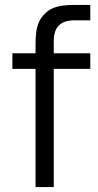

<svg xmlns="http://www.w3.org/2000/svg" viewBox="-20 -755 394 775"><path d="M123.5 0V-580Q123.5 -601 125.8 -621.5Q128 -642 135 -660.8Q142 -679.5 157 -695.5Q173.5 -713.5 193 -721.8Q212.5 -730 233.8 -732.5Q255 -735 275.5 -735H344.5V-673H280.5Q238.5 -673 217.8 -652.5Q197 -632 197 -588V0ZM30 -477V-540H344.5V-477Z"/></svg>

Font: Manrope ExtraLight
Style: Regular
Weight: 400
Version: Version 4.504